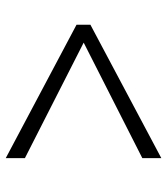

<svg xmlns="http://www.w3.org/2000/svg" viewBox="24 -708 592 681"><g transform="rotate(-90 320.5 -367.0)"><path d="M100.6 -91.3 573.7 -342.8V-392.1L100.6 -643.1V-575.2L510.3 -366.7L100.6 -158.7Z"/></g></svg>

Font: Merriweather
Style: Light
Weight: 250
Designer: Eben Sorkin ( eben@eyebytes.com )
Foundry: Sorkin Type Co.
Version: Version 1.003